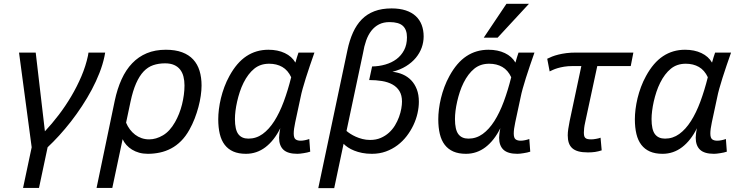

<svg xmlns="http://www.w3.org/2000/svg" viewBox="-20 -786 3866 1000"><path d="M166 -512.2 213.9 -102.1Q250.5 -141.1 285.9 -187.5Q321.3 -233.9 351.3 -284.7Q381.3 -335.4 404.1 -388.9Q426.8 -442.4 438 -495.1L440.9 -512.2H527.8L523.9 -491.2Q515.1 -449.7 498 -406Q481 -362.3 457.8 -318.8Q434.6 -275.4 407 -233.4Q379.4 -191.4 349.4 -152.8Q319.3 -114.3 288.3 -80.3Q257.3 -46.4 228 -19L183.1 192.9H100.1L145 -19L79.1 -512.2Z M482.9 192.9 577.6 -261.2Q590.8 -323.7 613.3 -373Q635.7 -422.4 668.5 -456.5Q701.2 -490.7 744.6 -508.8Q788.1 -526.9 843.8 -526.9Q893.1 -526.9 928.5 -513.7Q963.9 -500.5 986.3 -476.1Q1008.8 -451.7 1019.3 -417.2Q1029.8 -382.8 1029.8 -340.8Q1029.8 -315.9 1025.6 -287.1Q1021.5 -258.3 1013.4 -228.3Q1005.4 -198.2 993.7 -168Q981.9 -137.7 966.8 -110.8Q947.3 -75.7 923.1 -51.5Q898.9 -27.3 871.1 -12.7Q843.3 2 812.7 8.5Q782.2 15.1 750 15.1Q725.6 15.1 704.8 9.3Q684.1 3.4 667.5 -6.8Q650.9 -17.1 638.4 -31Q626 -44.9 618.7 -61L564.9 192.9ZM636.7 -147Q644.5 -127.9 656.5 -112.1Q668.5 -96.2 683.8 -84.5Q699.2 -72.8 717.8 -66.4Q736.3 -60.1 756.8 -60.1Q793 -60.1 828.9 -81.3Q864.7 -102.5 891.6 -149.9Q903.3 -170.4 912.6 -193.8Q921.9 -217.3 928 -241.9Q934.1 -266.6 937.5 -291.7Q940.9 -316.9 940.9 -340.8Q940.9 -366.2 935.5 -387.2Q930.2 -408.2 918.2 -423.6Q906.2 -439 887 -447.5Q867.7 -456.1 839.8 -456.1Q805.7 -456.1 777.8 -446.5Q750 -437 728 -413.8Q706.1 -390.6 689 -352.1Q671.9 -313.5 659.7 -255.9Z M1595.7 3.9Q1588.9 6.3 1579.8 8.3Q1570.8 10.3 1561.5 11.7Q1552.2 13.2 1543.5 14.2Q1534.7 15.1 1528.8 15.1Q1479 15.1 1456.3 -6.1Q1433.6 -27.3 1433.6 -68.8Q1433.6 -75.7 1435.1 -89.1Q1436.5 -102.5 1439.9 -118.2Q1408.2 -54.2 1362.8 -19.5Q1317.4 15.1 1260.7 15.1Q1222.7 15.1 1195.3 3.2Q1168 -8.8 1150.4 -31.7Q1132.8 -54.7 1124.8 -88.1Q1116.7 -121.6 1116.7 -165Q1116.7 -189 1120.1 -217Q1123.5 -245.1 1130.6 -274.4Q1137.7 -303.7 1148.7 -333.3Q1159.7 -362.8 1174.8 -390.1Q1212.9 -460 1263.4 -493.4Q1314 -526.9 1377.9 -526.9Q1426.8 -526.9 1463.4 -509.5Q1500 -492.2 1518.6 -460Q1522.5 -474.1 1526.6 -487.8Q1530.8 -501.5 1534.7 -512.2H1617.7Q1605.5 -477.5 1594 -443.8Q1582.5 -410.2 1573 -379.9Q1563.5 -349.6 1556.4 -324.2Q1549.3 -298.8 1545.9 -280.8L1517.6 -148.9Q1513.7 -130.4 1511.7 -116Q1509.8 -101.6 1509.8 -90.8Q1509.8 -67.9 1519.3 -60.5Q1528.8 -53.2 1545.9 -53.2Q1555.7 -53.2 1567.9 -55.7Q1580.1 -58.1 1590.8 -62ZM1273.9 -64Q1314.5 -64 1347.9 -88.1Q1381.3 -112.3 1408.7 -155.3Q1436 -198.2 1457.8 -256.8Q1479.5 -315.4 1496.6 -383.8Q1479.5 -420.4 1450.2 -437.3Q1420.9 -454.1 1381.8 -454.1Q1335.9 -454.1 1304 -428Q1272 -401.9 1248.5 -355Q1237.3 -332.5 1229 -307.4Q1220.7 -282.2 1215.1 -257.3Q1209.5 -232.4 1206.5 -209Q1203.6 -185.5 1203.6 -166Q1203.6 -110.8 1221.2 -87.4Q1238.8 -64 1273.9 -64Z M2161.6 -255.9Q2161.6 -227.1 2154.5 -195.8Q2147.5 -164.6 2133.3 -134.5Q2119.1 -104.5 2098.4 -77.4Q2077.6 -50.3 2050.5 -29.8Q2023.4 -9.3 1990 2.9Q1956.5 15.1 1917 15.1Q1889.2 15.1 1866.2 10.5Q1843.3 5.9 1825 -1.5Q1806.6 -8.8 1792.7 -18.1Q1778.8 -27.3 1769.5 -37.1L1720.7 193.8H1637.7L1789.6 -524.9Q1800.3 -576.2 1818.6 -616.7Q1836.9 -657.2 1864.3 -685.1Q1891.6 -712.9 1929.9 -727.5Q1968.3 -742.2 2019.5 -742.2Q2062 -742.2 2093.5 -731.7Q2125 -721.2 2145.5 -702.1Q2166 -683.1 2176.3 -656Q2186.5 -628.9 2186.5 -596.2Q2186.5 -566.4 2176.3 -537.8Q2166 -509.3 2145.8 -484.9Q2125.5 -460.4 2095 -441.4Q2064.5 -422.4 2023.9 -412.1Q2052.7 -409.2 2077.9 -398.2Q2103 -387.2 2121.6 -367.9Q2140.1 -348.6 2150.9 -320.8Q2161.6 -293 2161.6 -255.9ZM1784.7 -104Q1792.5 -97.2 1804.9 -89.1Q1817.4 -81.1 1833 -74Q1848.6 -66.9 1867.7 -62Q1886.7 -57.1 1907.7 -57.1Q1938.5 -57.1 1962.9 -67.6Q1987.3 -78.1 2005.9 -95Q2024.4 -111.8 2037.4 -133.3Q2050.3 -154.8 2058.3 -177Q2066.4 -199.2 2070.1 -220.2Q2073.7 -241.2 2073.7 -256.8Q2073.7 -290 2060.3 -311.8Q2046.9 -333.5 2023.7 -346.2Q2000.5 -358.9 1969.5 -364Q1938.5 -369.1 1902.8 -369.1L1918 -439.9Q1954.1 -440.4 1987.1 -450Q2020 -459.5 2044.9 -478Q2069.8 -496.6 2084.7 -524.9Q2099.6 -553.2 2099.6 -591.8Q2099.6 -631.3 2078.4 -651.1Q2057.1 -670.9 2008.8 -670.9Q1977.5 -670.9 1954.3 -659.2Q1931.2 -647.5 1914.3 -626Q1897.5 -604.5 1887 -574.7Q1876.5 -544.9 1870.6 -508.8Z M2741.7 3.9Q2734.9 6.3 2725.8 8.3Q2716.8 10.3 2707.5 11.7Q2698.2 13.2 2689.5 14.2Q2680.7 15.1 2674.8 15.1Q2625 15.1 2602.3 -6.1Q2579.6 -27.3 2579.6 -68.8Q2579.6 -75.7 2581.1 -89.1Q2582.5 -102.5 2585.9 -118.2Q2554.2 -54.2 2508.8 -19.5Q2463.4 15.1 2406.7 15.1Q2368.7 15.1 2341.3 3.2Q2314 -8.8 2296.4 -31.7Q2278.8 -54.7 2270.8 -88.1Q2262.7 -121.6 2262.7 -165Q2262.7 -189 2266.1 -217Q2269.5 -245.1 2276.6 -274.4Q2283.7 -303.7 2294.7 -333.3Q2305.7 -362.8 2320.8 -390.1Q2358.9 -460 2409.4 -493.4Q2460 -526.9 2523.9 -526.9Q2572.8 -526.9 2609.4 -509.5Q2646 -492.2 2664.6 -460Q2668.5 -474.1 2672.6 -487.8Q2676.8 -501.5 2680.7 -512.2H2763.7Q2751.5 -477.5 2740 -443.8Q2728.5 -410.2 2719 -379.9Q2709.5 -349.6 2702.4 -324.2Q2695.3 -298.8 2691.9 -280.8L2663.6 -148.9Q2659.7 -130.4 2657.7 -116Q2655.8 -101.6 2655.8 -90.8Q2655.8 -67.9 2665.3 -60.5Q2674.8 -53.2 2691.9 -53.2Q2701.7 -53.2 2713.9 -55.7Q2726.1 -58.1 2736.8 -62ZM2419.9 -64Q2460.4 -64 2493.9 -88.1Q2527.3 -112.3 2554.7 -155.3Q2582 -198.2 2603.8 -256.8Q2625.5 -315.4 2642.6 -383.8Q2625.5 -420.4 2596.2 -437.3Q2566.9 -454.1 2527.8 -454.1Q2481.9 -454.1 2450 -428Q2418 -401.9 2394.5 -355Q2383.3 -332.5 2375 -307.4Q2366.7 -282.2 2361.1 -257.3Q2355.5 -232.4 2352.5 -209Q2349.6 -185.5 2349.6 -166Q2349.6 -110.8 2367.2 -87.4Q2384.8 -64 2419.9 -64ZM2571.8 -589.8H2499.5L2617.7 -766.1H2734.9Z M3265.1 -441.9H3090.8L3027.8 -148.9Q3023.9 -131.8 3022.5 -118.9Q3021 -106 3021 -96.2Q3021 -85.9 3022.5 -79.1Q3023.9 -72.3 3028.3 -67.9Q3032.7 -63.5 3040.3 -61.8Q3047.9 -60.1 3060.1 -60.1Q3064.5 -60.1 3070.8 -60.8Q3077.1 -61.5 3084 -62.7Q3090.8 -64 3097.2 -65.4Q3103.5 -66.9 3107.9 -68.8L3113.8 -2.9Q3095.7 2.9 3079.1 5.4Q3062.5 7.8 3042 7.8Q3012.2 7.8 2992.2 2.2Q2972.2 -3.4 2960 -14.6Q2947.8 -25.9 2942.4 -42.5Q2937 -59.1 2937 -81.1Q2937 -96.2 2939.7 -114.5Q2942.4 -132.8 2946.8 -154.8L3007.8 -441.9H2961.9Q2937.5 -441.9 2918.5 -438.7Q2899.4 -435.5 2884.8 -431.2Q2870.1 -426.8 2859.9 -422.1Q2849.6 -417.5 2842.8 -414.1L2830.1 -480Q2841.3 -485.8 2855.7 -491.5Q2870.1 -497.1 2888.4 -501.7Q2906.7 -506.3 2929.7 -509.3Q2952.6 -512.2 2981 -512.2H3278.8Z M3765.6 3.9Q3758.8 6.3 3749.8 8.3Q3740.7 10.3 3731.4 11.7Q3722.2 13.2 3713.4 14.2Q3704.6 15.1 3698.7 15.1Q3648.9 15.1 3626.2 -6.1Q3603.5 -27.3 3603.5 -68.8Q3603.5 -75.7 3605 -89.1Q3606.4 -102.5 3609.9 -118.2Q3578.1 -54.2 3532.7 -19.5Q3487.3 15.1 3430.7 15.1Q3392.6 15.1 3365.2 3.2Q3337.9 -8.8 3320.3 -31.7Q3302.7 -54.7 3294.7 -88.1Q3286.6 -121.6 3286.6 -165Q3286.6 -189 3290 -217Q3293.5 -245.1 3300.5 -274.4Q3307.6 -303.7 3318.6 -333.3Q3329.6 -362.8 3344.7 -390.1Q3382.8 -460 3433.3 -493.4Q3483.9 -526.9 3547.9 -526.9Q3596.7 -526.9 3633.3 -509.5Q3669.9 -492.2 3688.5 -460Q3692.4 -474.1 3696.5 -487.8Q3700.7 -501.5 3704.6 -512.2H3787.6Q3775.4 -477.5 3763.9 -443.8Q3752.4 -410.2 3742.9 -379.9Q3733.4 -349.6 3726.3 -324.2Q3719.2 -298.8 3715.8 -280.8L3687.5 -148.9Q3683.6 -130.4 3681.6 -116Q3679.7 -101.6 3679.7 -90.8Q3679.7 -67.9 3689.2 -60.5Q3698.7 -53.2 3715.8 -53.2Q3725.6 -53.2 3737.8 -55.7Q3750 -58.1 3760.7 -62ZM3443.8 -64Q3484.4 -64 3517.8 -88.1Q3551.3 -112.3 3578.6 -155.3Q3606 -198.2 3627.7 -256.8Q3649.4 -315.4 3666.5 -383.8Q3649.4 -420.4 3620.1 -437.3Q3590.8 -454.1 3551.8 -454.1Q3505.9 -454.1 3473.9 -428Q3441.9 -401.9 3418.5 -355Q3407.2 -332.5 3398.9 -307.4Q3390.6 -282.2 3385 -257.3Q3379.4 -232.4 3376.5 -209Q3373.5 -185.5 3373.5 -166Q3373.5 -110.8 3391.1 -87.4Q3408.7 -64 3443.8 -64Z"/></svg>

Font: Lorenzo Sans
Style: Italic
Weight: 400
Italic angle: -12°
Foundry: Intel Corporation
Version: Version 1.00; ttfautohint (v1.5)